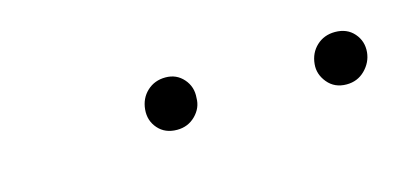

<svg xmlns="http://www.w3.org/2000/svg" viewBox="-26 -652 386 186"><g transform="rotate(-15 167.5 -559.0)"><path d="M138 -533Q126 -533 119 -541Q112 -549 113 -560Q114 -571 121.5 -578Q129 -585 140 -585Q151 -585 158 -577Q165 -569 164 -558Q164 -548 156.5 -540.5Q149 -533 138 -533ZM308 -533Q296 -533 289 -541.5Q282 -550 283 -560Q284 -571 291.5 -578Q299 -585 310 -585Q322 -585 329 -577Q336 -569 335 -558Q334 -548 326.5 -540.5Q319 -533 308 -533Z"/></g></svg>

Font: Ysabeau Office Thin
Style: Italic
Weight: 250
Italic angle: -12°
Designer: Christian Thalmann (Catharsis Fonts)
Version: Version 2.001;gftools[0.9.30]; featfreeze: tnum,lnum,ss02